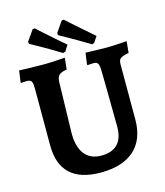

<svg xmlns="http://www.w3.org/2000/svg" viewBox="-125 -946 907 1053"><g transform="rotate(-15 328.5 -419.5)"><path d="M452 -680 465 -685 487 -718C414 -781 336 -851 336 -851L324 -849L283 -789L284 -777C284 -777 368 -731 452 -680ZM286 -675 299 -679 321 -713C247 -776 170 -846 170 -846L158 -844L116 -784L118 -772C118 -772 202 -727 286 -675ZM317 12C483 12 574 -70 574 -220V-531C574 -565 582 -572 633 -583L639 -648C639 -648 572 -642 521 -642C483 -642 405 -645 405 -645L396 -580L398 -576C398 -576 421 -578 432 -578C457 -578 463 -568 464 -524C464 -524 468 -275 468 -209C468 -121 426 -77 343 -77C261 -77 217 -135 217 -236L224 -528C226 -563 238 -576 281 -582L288 -648C288 -648 211 -642 169 -642C113 -642 28 -645 28 -645L19 -580L21 -576C21 -576 42 -578 53 -578C80 -578 86 -568 86 -524V-204C86 -61 163 12 317 12Z"/></g></svg>

Font: Alegreya SC
Style: Bold
Weight: 700
Designer: Juan Pablo del Peral
Foundry: Huerta Tipografica
Version: Version 2.007;PS 002.007;hotconv 1.0.88;makeotf.lib2.5.64775